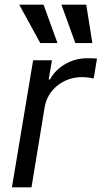

<svg xmlns="http://www.w3.org/2000/svg" viewBox="-20 -804 436 824"><path d="M152.7 -619.3H226.6L166.9 -784.1H62.5ZM303.3 -619.3H376.4L350.1 -784.1H243.6ZM31.2 0H115.1L171.9 -345.2C184.7 -419 251.4 -473 331 -473C353.7 -473 376.4 -468.8 382.1 -467.3L396.3 -552.6C386.4 -554 365.1 -554 352.3 -554C286.9 -554 223 -517 194.6 -463.1H188.9L203.1 -545.5H122.2Z"/></svg>

Font: TID UI
Style: Italic
Weight: 400
Italic angle: -9.39999°
Designer: The TID Project Authors
Foundry: Bakken & Bæck
Version: Version 1.001;hotconv 1.0.109;makeotfexe 2.5.65596